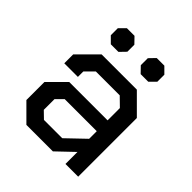

<svg xmlns="http://www.w3.org/2000/svg" viewBox="-185 -801 928 928"><g transform="rotate(45 279.5 -337.0)"><path d="M55 -85V-208L140 -293H402V-377L358 -420H195L152 -377V-340H59V-401L156 -498H397L494 -401V0H407V-82L321 0H140ZM308 -77 402 -167V-219H183L148 -184V-111L183 -77ZM122 -595V-643L153 -674H205L235 -643V-595L205 -564H153ZM327 -595V-643L357 -674H409L440 -643V-595L409 -564H357Z"/></g></svg>

Font: Chakra Petch Medium
Style: Regular
Weight: 500
Designer: Katatrad Aksorn Co.,Ltd.
Foundry: Cadson Demak Co.,Ltd.
Version: Version 1.000; ttfautohint (v1.6)